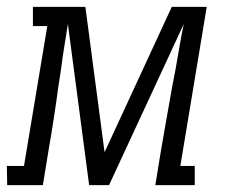

<svg xmlns="http://www.w3.org/2000/svg" viewBox="-45 -540 665 560"><path d="M-24 0 -25 -56H25L93 -464H51V-520H204L260 -96L456 -520H558L481 -56H523V0H408L425 -104Q433 -150 441 -195.5Q449 -241 457 -286L467 -338Q473 -371 478.5 -404Q484 -437 491 -470L273 0H215L153 -470Q148 -437 142.5 -404Q137 -371 133 -338L125 -286Q119 -241 112 -195.5Q105 -150 97 -104L80 0Z"/></svg>

Font: Iosevka HT Light Extended
Style: Italic
Weight: 300
Width: 7
Italic angle: -9°
Monospace: yes
Designer: Belleve Invis
Foundry: Belleve Invis
Version: Version 32.3.0; ttfautohint (v1.8.4)